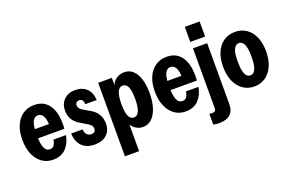

<svg xmlns="http://www.w3.org/2000/svg" viewBox="-113 -1130 2639 1755"><g transform="rotate(-20 1206.5 -252.5)"><path d="M225 10Q164 10 118 -23.5Q72 -57 46.5 -117Q21 -177 21 -257Q21 -338 47 -397Q73 -456 120 -488Q167 -520 231 -520Q292 -520 333.5 -490.5Q375 -461 397 -405Q419 -349 419 -269Q419 -255 418.5 -243Q418 -231 416 -221H105V-310H328L300 -279Q300 -354 282 -387Q264 -420 230 -420Q196 -420 178 -381.5Q160 -343 160 -257Q160 -169 177 -129.5Q194 -90 230 -90Q256 -90 270 -108Q284 -126 289 -162H411Q398 -87 352 -38.5Q306 10 225 10Z M630 10Q553 10 508.5 -34Q464 -78 460 -159H571Q574 -125 590.5 -107.5Q607 -90 633 -90Q652 -90 663.5 -100Q675 -110 675 -129Q675 -147 665.5 -160Q656 -173 624 -192L565 -227Q523 -252 501 -288Q479 -324 479 -375Q479 -439 520 -479.5Q561 -520 627 -520Q699 -520 740 -479.5Q781 -439 785 -367H674Q672 -396 661 -408Q650 -420 633 -420Q617 -420 606 -410.5Q595 -401 595 -383Q595 -367 605 -353.5Q615 -340 641 -325L708 -286Q746 -264 768.5 -225Q791 -186 791 -137Q791 -70 748.5 -30Q706 10 630 10Z M1100 10Q1056 10 1019 -19Q982 -48 974 -102H989V205H851V-510H984V-411L976 -412Q986 -464 1022.5 -492Q1059 -520 1107 -520Q1155 -520 1189.5 -489Q1224 -458 1242.5 -400.5Q1261 -343 1261 -262Q1261 -179 1241 -117.5Q1221 -56 1185 -23Q1149 10 1100 10ZM1051 -100Q1084 -100 1101.5 -138.5Q1119 -177 1119 -257Q1119 -337 1102 -373.5Q1085 -410 1052 -410Q1019 -410 1001.5 -371.5Q984 -333 984 -253Q984 -174 1001 -137Q1018 -100 1051 -100Z M1514 10Q1453 10 1407 -23.5Q1361 -57 1335.5 -117Q1310 -177 1310 -257Q1310 -338 1336 -397Q1362 -456 1409 -488Q1456 -520 1520 -520Q1581 -520 1622.5 -490.5Q1664 -461 1686 -405Q1708 -349 1708 -269Q1708 -255 1707.5 -243Q1707 -231 1705 -221H1394V-310H1617L1589 -279Q1589 -354 1571 -387Q1553 -420 1519 -420Q1485 -420 1467 -381.5Q1449 -343 1449 -257Q1449 -169 1466 -129.5Q1483 -90 1519 -90Q1545 -90 1559 -108Q1573 -126 1578 -162H1700Q1687 -87 1641 -38.5Q1595 10 1514 10Z M1764 215Q1747 215 1734 213.5Q1721 212 1709 208V103Q1714 105 1721 106Q1728 107 1736 107Q1752 107 1762.5 99.5Q1773 92 1773 74V-510H1911V84Q1911 147 1874.5 181Q1838 215 1764 215ZM1770 -573V-720H1914V-573Z M2183 10Q2121 10 2073.5 -23Q2026 -56 2000 -116Q1974 -176 1974 -257Q1974 -338 2000 -397Q2026 -456 2073 -488Q2120 -520 2183 -520Q2246 -520 2293 -488Q2340 -456 2366 -397Q2392 -338 2392 -257Q2392 -176 2366 -116Q2340 -56 2293 -23Q2246 10 2183 10ZM2183 -98Q2203 -98 2218 -113Q2233 -128 2241.5 -163Q2250 -198 2250 -257Q2250 -343 2231.5 -377.5Q2213 -412 2183 -412Q2153 -412 2134.5 -377.5Q2116 -343 2116 -257Q2116 -198 2124.5 -163Q2133 -128 2148 -113Q2163 -98 2183 -98Z"/></g></svg>

Font: Instrument Sans Condensed
Style: Bold
Weight: 700
Width: 3
Designer: Rodrigo Fuenzalida
Foundry: fragTYPE
Version: Version 1.000;gftools[0.9.28]